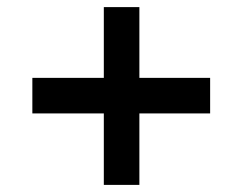

<svg xmlns="http://www.w3.org/2000/svg" viewBox="-20 -520 682 540"><path d="M272 0H372V-201H571V-301H372V-500H272V-301H71V-201H272Z"/></svg>

Font: Custom Plus Jakarta Sans SemiBold
Style: Regular
Weight: 600
Designer: Gumpita Rahayu & FullSphere
Foundry: Tokotype & FullSphere
Version: Version 1.001;hotconv 1.0.117;makeotfexe 2.5.65602